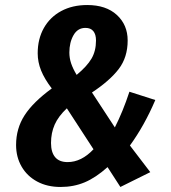

<svg xmlns="http://www.w3.org/2000/svg" viewBox="-20 -728 680 764"><path d="M488 -567Q488 -500 452.5 -453.5Q417 -407 346 -360L437 -221Q469 -284 495 -363L598 -330Q555 -229 497 -149L578 -43L459 16L408 -63Q361 -21 317 -2.5Q273 16 221 16Q168 16 128 -5.5Q88 -27 66 -65Q44 -103 44 -151Q44 -217 78 -269.5Q112 -322 186 -376Q157 -414 143.5 -447.5Q130 -481 130 -516Q130 -573 154.5 -616.5Q179 -660 223.5 -684Q268 -708 327 -708Q402 -708 445 -668.5Q488 -629 488 -567ZM256 -519Q256 -497 263 -476Q270 -455 285 -430Q326 -464 344 -494.5Q362 -525 362 -567Q362 -591 351.5 -604Q341 -617 320 -617Q289 -617 272.5 -588Q256 -559 256 -519ZM183 -159Q183 -122 199.5 -102.5Q216 -83 249 -83Q304 -83 352 -134L246 -297Q212 -265 197.5 -232Q183 -199 183 -159Z"/></svg>

Font: Fira Sans Extra Condensed SemiBold
Style: Italic
Weight: 600
Width: 3
Italic angle: -8°
Designer: Carrois Corporate & Edenspiekermann AG
Foundry: Carrois Corporate GbR & Edenspiekermann AG
Version: Version 4.203